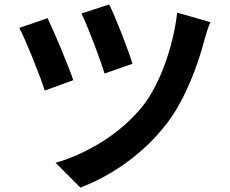

<svg xmlns="http://www.w3.org/2000/svg" viewBox="-20 -799 1040 867"><path d="M473 -779 348 -738C378 -676 433 -531 452 -467L578 -511C559 -576 498 -730 473 -779ZM930 -699 780 -742C763 -589 701 -417 626 -322C524 -193 368 -103 231 -64L343 48C486 -6 631 -107 736 -245C819 -354 876 -513 904 -622C910 -644 919 -674 930 -699ZM195 -717 67 -673C96 -619 162 -455 182 -390L311 -437C288 -505 225 -654 195 -717Z"/></svg>

Font: Noto Sans CJK SC
Style: Bold
Weight: 700
Designer: Ryoko NISHIZUKA 西塚涼子 (kana, bopomofo & ideographs); Paul D. Hunt (Latin, Greek & Cyrillic); Sandoll Communications 산돌커뮤니
Foundry: Adobe
Version: Version 2.004;hotconv 1.0.118;makeotfexe 2.5.65603